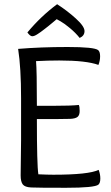

<svg xmlns="http://www.w3.org/2000/svg" viewBox="-20 -889 526 911"><path d="M251 -869Q298 -839 339.5 -801.5Q381 -764 381 -741.5Q381 -719 358 -709Q339 -733 312 -755.5Q285 -778 267 -788L249 -798Q243 -793 230.5 -782.5Q218 -772 210.5 -766Q203 -760 192 -751.5Q181 -743 173.5 -737.5Q166 -732 158 -727Q143 -717 133 -717Q123 -717 110 -735Q174 -812 251 -869ZM78 -57 80 -224V-424Q80 -567 66 -657Q173 -666 300.5 -666Q428 -666 446 -651Q455 -643 455 -622Q455 -601 447 -581Q390 -602 261 -602Q208 -602 151 -599Q155 -555 155 -387H234Q318 -387 354 -391Q358 -383 358 -362.5Q358 -342 347.5 -334Q337 -326 312.5 -325Q288 -324 243 -324H155Q155 -106 162 -62Q206 -60 233 -60Q401 -60 448 -83Q456 -63 456 -42Q456 -21 447 -13Q429 2 293 2Q157 2 127.5 0.5Q98 -1 88 -14Q78 -27 78 -57Z"/></svg>

Font: Overlock Mod
Style: Regular
Weight: 400
Designer: Dario Muhafara
Foundry: Dario Manuel Muhafara
Version: Version 1.001